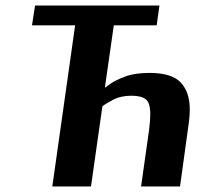

<svg xmlns="http://www.w3.org/2000/svg" viewBox="-20 -670 735 690"><path d="M543 -579H389L357 -356H359Q359 -356 377 -369Q395 -382 430 -395Q465 -408 517 -408Q597 -408 629.5 -373.5Q662 -339 662 -277Q662 -256 659 -232L627 0H487L516 -205Q518 -222 519 -235.5Q520 -249 520 -260Q520 -301 503.5 -313.5Q487 -326 452 -326Q413 -326 384.5 -310.5Q356 -295 348 -288L307 0H168L250 -579H95L106 -650H553Z"/></svg>

Font: Arsenal SC
Style: Bold Italic
Weight: 700
Italic angle: -9.10001°
Designer: Andrij Shevchenko
Foundry: Stairsfor
Version: Version 2.001; ttfautohint (v1.8.4.7-5d5b)